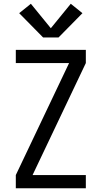

<svg xmlns="http://www.w3.org/2000/svg" viewBox="-20 -1000 540 1020"><path d="M64 0V-70L347 -665H64V-735H436V-665L153 -70H436V0ZM209 -801 82 -930 144 -980 250 -850 356 -980 418 -930 291 -801Z"/></svg>

Font: Iosevka SS04
Style: Regular
Weight: 400
Monospace: yes
Designer: Belleve Invis
Foundry: Belleve Invis
Version: Version 19.0.0; ttfautohint (v1.8.4)